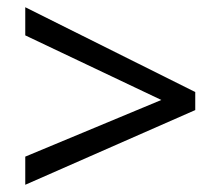

<svg xmlns="http://www.w3.org/2000/svg" viewBox="-20 -628 612 532"><path d="M50 -194 427 -351 50 -530V-608L521 -373V-323L50 -116Z"/></svg>

Font: Apis
Style: Regular
Weight: 400
Designer: Monotype Design Team
Foundry: Monotype Imaging Inc.
Version: Version 2.000; build 0001